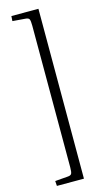

<svg xmlns="http://www.w3.org/2000/svg" viewBox="-152 -859 613 1118"><g transform="rotate(-15 155.0 -300.0)"><path d="M43 212 41 182 117 176Q136 175 141 165.5Q146 156 146 127V-726Q146 -755 141.5 -765Q137 -775 117 -776L41 -782L43 -812H206V212Z"/></g></svg>

Font: Literata 36pt Light
Style: Regular
Weight: 300
Designer: Latin by Veronika Burian and Jose Scaglione. Greek by Irene Vlachou. Cyrillic by Vera Evstafieva.
Foundry: TypeTogether
Version: Version 3.002